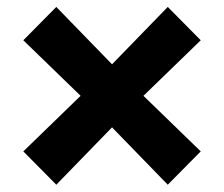

<svg xmlns="http://www.w3.org/2000/svg" viewBox="-20 -527 636 545"><path d="M139.8 -2.7 298 -165.5 456.2 -2.7 549.8 -97.3 387.2 -255 549.8 -412.7 456.2 -507.3 298 -344.5 139.8 -507.3 46.2 -412.7 208.8 -255 46.2 -97.3Z"/></svg>

Font: Jost* Book
Style: Regular
Weight: 400
Version: Version 3.000